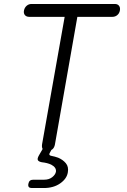

<svg xmlns="http://www.w3.org/2000/svg" viewBox="-20 -750 640 968"><path d="M306 -665H128Q113 -665 105.5 -674Q98 -683 101 -697.5Q104 -712 114.5 -721Q125 -730 139 -730H559Q573 -730 580 -721Q587 -712 584.5 -697.5Q582 -683 571.5 -674Q561 -665 546 -665H370L257 -22Q254 -6 245 2L239 6L232 19Q227 26 229.5 30.5Q232 35 240 36Q256 39 273 45Q297 55 312 73Q327 91 322 119Q317 151 283.5 174.5Q250 198 201 198H140Q130 198 125.5 193Q121 188 123 177Q125 166 131 161Q137 156 148 156H203Q227 156 243 143.5Q259 131 262 116Q265 94 238 80Q219 71 191 68Q175 65 171 57.5Q167 50 176 34L195 1Q190 -7 192 -22Z"/></svg>

Font: Maple Mono NL ExtraLight
Style: Italic
Weight: 275
Italic angle: -10°
Monospace: yes
Designer: subframe7536
Version: Version 7.000